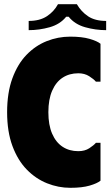

<svg xmlns="http://www.w3.org/2000/svg" viewBox="-20 -886 528 917"><path d="M14 -350Q14 -443 39 -511.5Q64 -580 106.5 -624Q149 -668 203 -689.5Q257 -711 315 -711Q371 -711 407.5 -700.5Q444 -690 460 -677V-496H438Q428 -508 406 -522Q384 -536 354 -536Q311 -536 279 -515Q247 -494 229 -452.5Q211 -411 211 -350Q211 -289 229 -247.5Q247 -206 279 -185Q311 -164 354 -164Q385 -164 406.5 -178Q428 -192 438 -204H460V-23Q444 -10 408 0.5Q372 11 316 11Q259 11 205 -10.5Q151 -32 108 -76Q65 -120 39.5 -188.5Q14 -257 14 -350ZM257 -866H347Q368 -830 401 -808Q434 -786 487 -786V-742Q436 -742 386.5 -756Q337 -770 308 -806H296Q267 -770 217.5 -756Q168 -742 117 -742V-786Q170 -786 204 -808.5Q238 -831 257 -866Z"/></svg>

Font: Phudu Black
Style: Regular
Weight: 900
Version: Version 1.005;gftools[0.9.23]